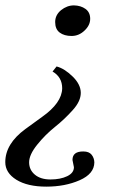

<svg xmlns="http://www.w3.org/2000/svg" viewBox="-34 -465 443 720"><path d="M319.8 144Q319.3 187 264.6 210.9Q210 234.9 139.6 234.9Q69.3 234.9 27.3 209Q-14.2 183.1 -14.2 143.1Q-14.2 74.2 61 19Q91.8 -3.9 123.5 -26.4Q198.2 -79.1 199.2 -133.8Q199.2 -175.8 163.1 -196.8L178.2 -215.8Q208 -208 238.8 -177.7Q298.8 -118.7 239.3 -52.7Q209 -18.6 172.4 10.7Q135.7 40 105.5 77.6Q75.2 115.2 75.2 143.6Q75.2 171.9 96.7 189.9Q118.2 208 155.3 208Q192.4 208 217.8 195.8Q243.2 183.6 243.2 162.1L237.8 134.8Q237.8 102.5 278.8 103Q299.8 103 309.6 115.2Q319.3 127.4 319.8 144ZM243.2 -444.8Q269 -444.3 286.6 -431.6Q304.2 -418.9 304.2 -394.5Q304.2 -370.1 282.7 -350.1Q261.7 -330.1 234.4 -330.1Q207 -330.1 189.9 -342.8Q172.9 -355.5 172.9 -382.3Q172.9 -408.7 194.8 -426.8Q217.3 -444.8 243.2 -444.8Z"/></svg>

Font: Unna-Italic
Style: Italic
Weight: 400
Italic angle: -8°
Designer: Jorge de Buen U.
Foundry: Omnibus-Type
Version: Version 2.006;PS 002.006;hotconv 1.0.70;makeotf.lib2.5.58329